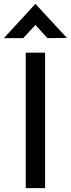

<svg xmlns="http://www.w3.org/2000/svg" viewBox="-83 -972 366 992"><path d="M100 -952 263 -776 162 -775 100 -843 37 -775H-63ZM150 0H50V-700H150Z"/></svg>

Font: Railway
Style: Regular
Weight: 400
Version: 1.000